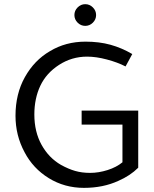

<svg xmlns="http://www.w3.org/2000/svg" viewBox="-20 -899 744 929"><path d="M55 0ZM393.8 -697.5Q297.5 -697.5 221.2 -651.2Q146.2 -607.5 100.6 -526.2Q55 -445 55 -338.8Q55 -243.8 98.8 -162.5Q140 -83.8 216.2 -36.9Q292.5 10 386.2 10Q478.8 10 552.5 -23.8Q610 -48.8 648.8 -87.5V-363.8H375V-296.2H572.5V-113.8Q543.8 -90 500.6 -76.2Q457.5 -62.5 416.2 -62.5Q376.2 -62.5 343.8 -71.9Q311.2 -81.2 275 -101.2Q216.2 -135 181.2 -198.1Q146.2 -261.2 146.2 -345Q146.2 -422.5 175 -483.8Q203.8 -545 265.6 -585Q327.5 -625 401.2 -625Q445 -625 496.9 -611.2Q548.8 -597.5 587.5 -577.5L620 -637.5Q568.8 -667.5 514.4 -682.5Q460 -697.5 393.8 -697.5ZM340 -826.2Q340 -847.5 355.6 -863.1Q371.2 -878.8 392.5 -878.8Q413.8 -878.8 429.4 -863.1Q445 -847.5 445 -826.2Q445 -805 429.4 -789.4Q413.8 -773.8 392.5 -773.8Q371.2 -773.8 355.6 -789.4Q340 -805 340 -826.2Z"/></svg>

Font: Cambay
Style: Regular
Weight: 400
Designer: Pooja Saxena
Foundry: Pooja Saxena
Version: Version 1.181;PS 001.181;hotconv 1.0.70;makeotf.lib2.5.58329